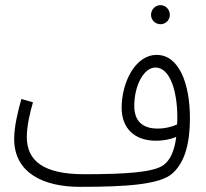

<svg xmlns="http://www.w3.org/2000/svg" viewBox="-20 -704 799 745"><path d="M603 -610C623 -610 639 -627 639 -646C639 -667 623 -684 603 -684C582 -684 566 -667 566 -646C566 -627 582 -610 603 -610ZM290 21C465 21 602 13 650 -32C700 -77 717 -155 717 -245C717 -381 674 -491 588 -491C504 -491 452 -383 452 -286C452 -206 502 -158 585 -158C610 -158 639 -162 664 -173C656 -114 639 -82 615 -64C577 -35 466 -28 306 -28C150 -28 84 -79 84 -173C84 -217 98 -274 108 -307L63 -320C50 -274 35 -214 35 -165C35 -32 150 21 290 21ZM501 -293C501 -374 539 -442 583 -442C642 -442 668 -344 668 -251C668 -240 668 -230 667 -221C645 -211 617 -205 592 -205C545 -205 501 -224 501 -293Z"/></svg>

Font: Noto Sans Arabic ExtCond Light
Style: Regular
Weight: 300
Width: 2
Designer: Monotype Design Team, Nadine Chahine, Nizar Qandah and Khaled Hosny
Foundry: Monotype Imaging Inc.
Version: Version 2.012